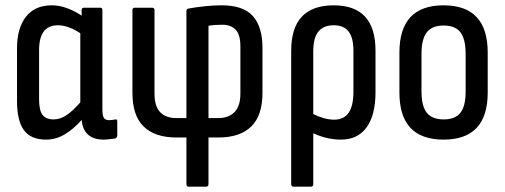

<svg xmlns="http://www.w3.org/2000/svg" viewBox="-20 -517 1899 722"><path d="M153 8Q96 8 70 -27.5Q44 -63 44 -137V-336Q44 -411 77.5 -454Q111 -497 175 -497Q205 -497 235.5 -485Q266 -473 287 -458V-479Q287 -488 296 -488H357Q365 -488 365 -479V-108Q365 -83 370.5 -74Q376 -65 391 -65Q397 -65 402.5 -66Q408 -67 414 -68Q421 -69 421 -60V-7Q421 1 412 4Q403 5 391 6.5Q379 8 370 8Q294 8 287 -66Q256 -31 223 -11.5Q190 8 153 8ZM127 -143Q127 -102 140 -85Q153 -68 182 -68Q206 -68 229.5 -83.5Q253 -99 282 -132V-392Q261 -406 239.5 -414Q218 -422 198 -422Q127 -422 127 -329Z M689 185Q681 185 681 175V0H643Q563 0 520.5 -41Q478 -82 478 -168V-479Q478 -488 487 -488H552Q561 -488 561 -479V-165Q561 -117 582.5 -95Q604 -73 643 -73H681V-475Q681 -484 690 -485Q716 -490 749.5 -493.5Q783 -497 814 -497Q895 -497 931 -456.5Q967 -416 967 -337V-168Q967 -82 924.5 -41Q882 0 802 0H764V175Q764 185 755 185ZM764 -73H801Q840 -73 862 -95.5Q884 -118 884 -165V-342Q884 -387 866 -405.5Q848 -424 816 -424Q801 -424 788 -423Q775 -422 764 -420Z M1084 185Q1075 185 1075 175V-326Q1075 -497 1235 -497Q1392 -497 1392 -327V-170Q1392 -84 1358.5 -38Q1325 8 1262 8Q1209 8 1158 -16V175Q1158 185 1149 185ZM1158 -324V-88Q1176 -79 1196.5 -73Q1217 -67 1237 -67Q1309 -67 1309 -171V-326Q1309 -376 1290.5 -399Q1272 -422 1235 -422Q1197 -422 1177.5 -398.5Q1158 -375 1158 -324Z M1648 8Q1482 8 1482 -169V-319Q1482 -497 1648 -497Q1814 -497 1814 -319V-169Q1814 8 1648 8ZM1648 -68Q1692 -68 1711.5 -93Q1731 -118 1731 -173V-314Q1731 -370 1711.5 -395.5Q1692 -421 1648 -421Q1605 -421 1585 -395.5Q1565 -370 1565 -314V-173Q1565 -118 1585 -93Q1605 -68 1648 -68Z"/></svg>

Font: Sofia Sans Condensed Medium
Style: Regular
Weight: 500
Designer: Botio Nikoltchev, Ani Petrova
Foundry: lettersoup
Version: Version 4.101; ttfautohint (v1.8.4.7-5d5b)